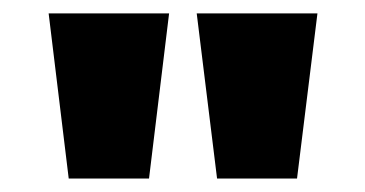

<svg xmlns="http://www.w3.org/2000/svg" viewBox="-20 -723 542 285"><path d="M451.2 -703.1 420.9 -458H302.2L272 -703.1ZM231 -703.1 201.2 -458H82L52.2 -703.1Z"/></svg>

Font: Aclonica
Style: Regular
Weight: 400
Designer: Astigmatic (AOETI)
Foundry: Astigmatic (AOETI)
Version: Version 1.000